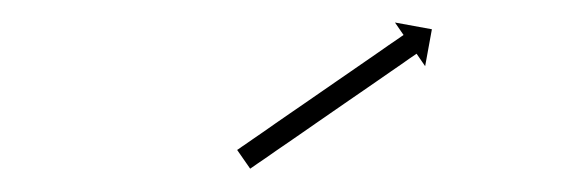

<svg xmlns="http://www.w3.org/2000/svg" viewBox="-20 -549 498 168"><path d="M189.2 -418.9C188.6 -418.6 188.1 -418.2 187.5 -417.8L198.9 -401.4C199.4 -401.7 200 -402.1 200.5 -402.5C202.1 -403.6 203.6 -404.6 205.1 -405.7C207.5 -407.3 209.9 -409 212.3 -410.6C215.4 -412.8 218.5 -414.9 221.6 -417.1C225.3 -419.6 229 -422.2 232.7 -424.7C236.8 -427.5 240.9 -430.4 245 -433.2C249.3 -436.2 253.7 -439.3 258.1 -442.3C262.6 -445.4 267.2 -448.5 271.7 -451.7C276.2 -454.8 280.8 -457.9 285.3 -461.1C289.7 -464.1 294 -467.1 298.4 -470.1C302.5 -473 306.6 -475.8 310.7 -478.6C314.4 -481.2 318.1 -483.7 321.8 -486.3C324.9 -488.4 328 -490.6 331.1 -492.7C333.5 -494.4 335.9 -496 338.2 -497.7C339.8 -498.7 341.3 -499.8 342.9 -500.9C343.4 -501.2 344 -501.6 344.5 -502L352 -491.1L357.9 -523.4L325.6 -529.3L333.1 -518.4C332.6 -518.1 332 -517.7 331.5 -517.3C330 -516.2 328.4 -515.2 326.9 -514.1C324.5 -512.5 322.1 -510.8 319.7 -509.2C316.6 -507 313.5 -504.9 310.4 -502.7C306.7 -500.2 303 -497.6 299.4 -495.1C295.3 -492.3 291.2 -489.4 287.1 -486.6C282.7 -483.6 278.3 -480.5 273.9 -477.5C269.4 -474.4 264.9 -471.3 260.3 -468.1C255.8 -465 251.3 -461.9 246.7 -458.7C242.4 -455.7 238 -452.7 233.6 -449.7C229.5 -446.8 225.4 -444 221.3 -441.2C217.6 -438.6 213.9 -436.1 210.3 -433.5C207.2 -431.4 204.1 -429.2 201 -427.1C198.6 -425.4 196.2 -423.8 193.8 -422.1C192.2 -421.1 190.7 -420 189.2 -418.9Z"/></svg>

Font: FRB American Cursive Just Arrows Extralight
Style: Italic
Weight: 200
Italic angle: -25°
Version: Version 2.0;Modular Font Editor K font №1